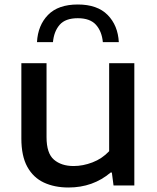

<svg xmlns="http://www.w3.org/2000/svg" viewBox="-20 -825 700 854"><path d="M284.5 9Q222.5 9 175.2 -13Q128 -35 101.5 -83Q75 -131 75 -209V-544H187V-215Q187 -143 220 -114.8Q253 -86.5 307.5 -86.5Q349 -86.5 391.5 -102.8Q434 -119 465.5 -152.5V-544H577.5V0H485L477.5 -57.5H472Q393.5 9 284.5 9ZM144.5 -637.5Q148.5 -712.5 193.8 -758.8Q239 -805 326 -805Q413 -805 458.8 -758.5Q504.5 -712 508.5 -637.5H437.5Q433 -685.5 406.8 -714.8Q380.5 -744 326 -744Q271 -744 245.5 -714.8Q220 -685.5 215.5 -637.5Z"/></svg>

Font: Encode Sans Expanded Expanded Medium
Style: Regular
Weight: 500
Width: 7
Designer: Multiple Designers
Foundry: Impallari Type
Version: Version 3.000; ttfautohint (v1.8.3) -l 8 -r 50 -G 200 -x 14 